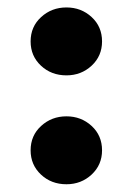

<svg xmlns="http://www.w3.org/2000/svg" viewBox="-20 -488 351 508"><path d="M61 -378.4Q61 -417.5 88.9 -442.9Q116.7 -468.3 155.8 -468.3Q194.8 -468.3 222.4 -442.9Q250 -417.5 250 -378.4Q250 -339.8 222.4 -314.2Q194.8 -288.6 155.8 -288.6Q115.7 -288.6 88.4 -314.2Q61 -339.8 61 -378.4ZM61 -90.3Q61 -129.4 88.9 -154.8Q116.7 -180.2 155.8 -180.2Q194.8 -180.2 222.4 -154.8Q250 -129.4 250 -90.3Q250 -51.8 222.4 -26.1Q194.8 -0.5 155.8 -0.5Q115.7 -0.5 88.4 -26.1Q61 -51.8 61 -90.3Z"/></svg>

Font: Vazirmatn UI NL Black
Style: Regular
Weight: 900
Designer: Saber Rastikerdar
Foundry: Saber Rastikerdar
Version: Version 33.003